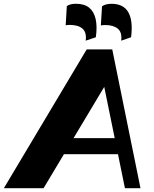

<svg xmlns="http://www.w3.org/2000/svg" viewBox="-74 -990 812 1010"><path d="M-53.7 0 382 -730H516.5L665 0H583.2L462.2 -592.3L508.5 -590L155.2 0ZM228.7 -179 245.2 -263.5H571.7L555.2 -179ZM563.5 -776Q569 -819.8 545.7 -839Q522.5 -858.3 479.7 -858.3Q472.7 -858.3 467.5 -857.8Q462.2 -857.3 456.5 -856L462.7 -957Q472.2 -963.5 484.5 -966.7Q496.7 -970 512.5 -970Q576 -970 601.2 -925.2Q626.5 -880.5 615.5 -794ZM376.7 -776Q382.7 -818.5 360.5 -838.8Q338.2 -859 292 -859Q286 -859 281.2 -858.5Q276.5 -858 271.5 -856.8L277.5 -958Q295 -970.2 325 -970.2Q369.7 -970.2 395.1 -949.5Q420.5 -928.7 429.2 -889.6Q438 -850.5 430.2 -794Z"/></svg>

Font: Savate ExtraLight
Style: Italic
Weight: 200
Italic angle: -11°
Designer: Max Esnée
Foundry: Plomb Type
Version: Version 2.000